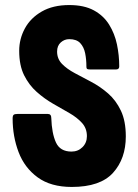

<svg xmlns="http://www.w3.org/2000/svg" viewBox="-20 -730 548 760"><path d="M183 -263Q185 -202 201.5 -166Q218 -130 263 -130Q289 -130 306.5 -147.5Q324 -165 324 -191Q324 -222 304.5 -243.5Q285 -265 254.5 -282.5Q224 -300 190 -319.5Q156 -339 125.5 -366Q95 -393 75.5 -432Q56 -471 56 -529Q56 -576 78.5 -617.5Q101 -659 145.5 -684.5Q190 -710 254 -710Q313 -710 351.5 -689Q390 -668 412 -632.5Q434 -597 443 -554Q452 -511 452 -467Q452 -455 439 -455H339Q330 -455 326 -456.5Q322 -458 322 -467Q322 -495 317 -519.5Q312 -544 297.5 -559.5Q283 -575 254 -575Q235 -575 220.5 -562Q206 -549 206 -526Q206 -497 225.5 -477Q245 -457 276 -440.5Q307 -424 342 -405.5Q377 -387 408 -360Q439 -333 458.5 -292Q478 -251 478 -190Q478 -102 427.5 -46Q377 10 264 10Q181 10 129 -28Q77 -66 53.5 -128Q30 -190 30 -261Q30 -272 34 -275.5Q38 -279 50 -279H169Q183 -279 183 -263Z"/></svg>

Font: Railroad Gothic CC
Style: Bold
Weight: 700
Designer: indestructible type*
Foundry: Cowboy Collective
Version: Version 1.000